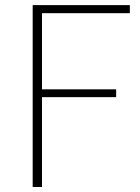

<svg xmlns="http://www.w3.org/2000/svg" viewBox="-20 -746 558 766"><path d="M110.4 0V-725.6H498V-693.4H147.5V-389.6H443.4V-358.4H147.5V0Z"/></svg>

Font: Gen Shin Gothic ExtraLight
Style: Regular
Weight: 100
Designer: [Source Han Sans]
Ryoko NISHIZUKA  (kana & ideographs); Paul D. Hunt (Latin, Greek & Cyrillic); Wenlong ZHANG  (bopomofo
Version: Version 1.002.20150607